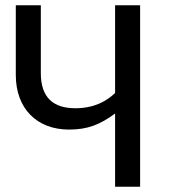

<svg xmlns="http://www.w3.org/2000/svg" viewBox="-20 -709 652 729"><path d="M417 -689V-356C384 -324 336 -298 266 -298C182 -298 135 -339 135 -431V-689H40V-424C40 -297 120 -217 242 -217C313 -217 360 -236 417 -278V0H512V-689Z"/></svg>

Font: Fira Math
Style: Regular
Weight: 400
Designer: Xiangdong Zeng
Foundry: Xiangdong Zeng
Version: Version 0.3.4